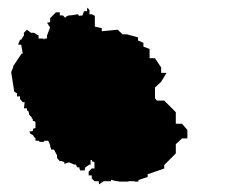

<svg xmlns="http://www.w3.org/2000/svg" viewBox="-20 -569 604 498"><path d="M9 -382 17 -331 24 -327V-319H32V-312L39 -304H44L42 -288H50V-283L54 -280L56 -271L62 -265L63 -261H65V-256L66 -255H68L72 -253V-237L66 -235L65 -229L56 -228L59 -222L65 -219L69 -213L72 -211V-204H80L83 -201H93L96 -204H105L110 -193V-190L113 -181H120L128 -166V-159L135 -151H141L147 -148V-144L159 -148L173 -142H177L180 -135H186V-132L188 -127H200V-132H201V-135L212 -142H215V-154H218L219 -151V-150H221L225 -148V-132H218L210 -124V-114H218V-106L225 -99H236V-96L237 -91L249 -99H268V-102H269V-103L274 -101L283 -99H288V-98H313L314 -99H329V-98H339V-102L363 -110V-117L406 -132V-141L436 -171V-195L452 -210H466V-232L452 -248H436V-278L406 -308H387L382 -314V-342L398 -357L412 -380H398V-394L382 -418H368V-442L352 -448V-458L338 -464V-472L309 -480H298L285 -492L244 -488V-496L226 -500V-528L218 -532H212V-543L207 -549L206 -547V-540H198L194 -529L185 -528L182 -532L162 -529H158L150 -525V-522L143 -529H135V-537H125L110 -522V-511H107L102 -510L110 -498L102 -477V-469H95V-466L92 -469H80V-477L68 -484H60L50 -492L42 -484V-477L35 -466H32L27 -453H35L39 -430H36L14 -397V-394Z"/></svg>

Font: Camosport
Style: Regular
Weight: 400
Version: Version 001.000